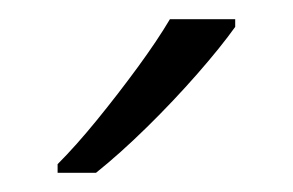

<svg xmlns="http://www.w3.org/2000/svg" viewBox="-20 -786 305 200"><path d="M225 -758Q210 -737 185.5 -709Q161 -681 133 -653.5Q105 -626 80 -606H40V-615Q59 -634 81 -661Q103 -688 123.5 -716Q144 -744 157 -766H225Z"/></svg>

Font: Noto Sans Lao Looped Light
Style: Regular
Weight: 300
Designer: Mark Frömberg, Ben Mitchell
Foundry: The Fontpad Ltd
Version: Version 1.002; ttfautohint (v1.8.4.7-5d5b)